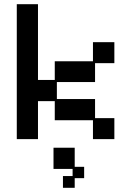

<svg xmlns="http://www.w3.org/2000/svg" viewBox="-20 -651 626 915"><path d="M60 12V-631H161V-270H241V-359H423V-450H525V-350H433V-260H251V-179H433V-88H525V12H423V-78H241V-169H161V12ZM280 244V188H326V154H235V53H336V144H381V198H336V244Z"/></svg>

Font: Pixelify Sans
Style: Regular
Weight: 400
Designer: Stefie Justprince
Foundry: Typecalism Foundryline
Version: Version 1.000;February 13, 2025;FontCreator 15.0.0.3015 64-b